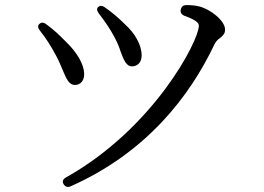

<svg xmlns="http://www.w3.org/2000/svg" viewBox="-20 -708 1040 755"><path d="M230 16C236 26 246 30 257 25C557 -108 727 -331 823 -533C827 -541 832 -548 839 -554C846 -559 852 -563 857 -570C862 -575 865 -581 865 -592C865 -627 806 -673 762 -683C746 -687 728 -688 713 -688C701 -688 694 -683 691 -671C688 -660 693 -651 705 -646C750 -630 762 -618 762 -607C762 -547 584 -203 239 -10C227 -3 224 6 230 16ZM136 -589C160 -559 180 -527 198 -494C211 -470 219 -451 225 -436C241 -399 250 -374 275 -374C298 -374 312 -393 311 -419C310 -455 283 -503 236 -547C215 -569 187 -595 160 -614C150 -621 141 -620 135 -614C128 -608 128 -599 136 -589ZM368 -656C394 -622 413 -594 429 -564C442 -540 449 -522 454 -506C466 -474 476 -447 499 -447C518 -447 537 -460 537 -490C537 -533 509 -578 474 -610C446 -638 420 -660 391 -680C382 -686 374 -687 367 -681C360 -676 360 -667 368 -656Z"/></svg>

Font: 寒蝉锦书宋 Text
Style: Regular
Weight: 400
Designer: 寒蝉锦书宋{Warren} 思源宋体{Ryoko NISHIZUKA 西塚涼子 (kana & ideographs); Frank Grießhammer (Latin, Greek & Cyrillic); Wenlong ZHANG 
Foundry: Adobe & ChillType
Version: Version 2.000;Glyphs 3.1.1 (3135)